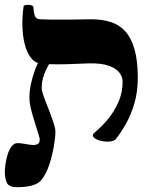

<svg xmlns="http://www.w3.org/2000/svg" viewBox="-53 -672 618 797"><path d="M429 -96Q421 -86 402 -84.5Q383 -83 363.5 -88Q344 -93 335.5 -102.5Q327 -112 341 -123Q368 -145 394 -176Q420 -207 438 -247Q456 -287 456 -333Q456 -353 442 -371Q428 -389 397.5 -399.5Q367 -410 317 -409Q284 -408 251.5 -406.5Q219 -405 187 -405Q155 -405 125 -407Q95 -408 77 -430Q59 -452 50 -487Q41 -522 40 -563.5Q39 -605 45 -646Q46 -650 56 -651.5Q66 -653 76 -650.5Q86 -648 86 -640Q87 -618 92 -605.5Q97 -593 113 -592Q139 -591 165.5 -590.5Q192 -590 229.5 -590.5Q267 -591 325 -592Q371 -592 407 -580.5Q443 -569 467.5 -541.5Q492 -514 505.5 -467Q519 -420 519 -350Q519 -291 505 -243.5Q491 -196 470.5 -159.5Q450 -123 429 -96ZM19 105Q-16 105 -24.5 87Q-33 69 -33 39Q-33 30 -30.5 11Q-28 -8 -22 -28.5Q-16 -49 -5.5 -63.5Q5 -78 20 -78Q32 -78 48 -75Q64 -72 78.5 -70.5Q93 -69 102.5 -73.5Q112 -78 112 -93Q112 -98 107.5 -112.5Q103 -127 97 -146Q91 -165 84.5 -186.5Q78 -208 73.5 -228.5Q69 -249 69 -267Q69 -292 75 -321.5Q81 -351 92 -381Q103 -411 119 -436L169 -437Q152 -410 141 -388Q130 -366 125 -346.5Q120 -327 120 -308Q120 -297 126 -279Q132 -261 140.5 -240Q149 -219 157 -197.5Q165 -176 171 -157Q177 -138 177 -126Q177 -102 170.5 -64.5Q164 -27 151.5 11.5Q139 50 119 75Q109 87 93 93.5Q77 100 58 102.5Q39 105 19 105Z"/></svg>

Font: Noto Rashi Hebrew ExtraBold
Style: Regular
Weight: 800
Version: Version 1.006